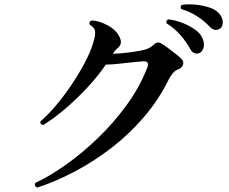

<svg xmlns="http://www.w3.org/2000/svg" viewBox="-20 -824 1040 871"><path d="M149 27Q133 20 140 6Q206 -25 280 -77.5Q354 -130 425 -198.5Q496 -267 555 -348Q614 -429 648 -517Q660 -547 630 -546Q615 -545 596.5 -543Q578 -541 558 -539Q532 -536 506.5 -533.5Q481 -531 460 -531Q425 -479 375.5 -426Q326 -373 273.5 -328.5Q221 -284 176 -257Q161 -259 163 -273Q196 -301 232.5 -344Q269 -387 302.5 -436.5Q336 -486 362.5 -535.5Q389 -585 402 -627Q413 -661 411.5 -680Q410 -699 387 -712Q382 -726 395 -731Q414 -731 438 -722.5Q462 -714 483 -700Q504 -686 515 -669Q541 -630 517 -609Q508 -601 502.5 -595Q497 -589 492 -580Q524 -581 561 -585.5Q598 -590 621 -595Q657 -601 677 -621Q695 -639 715 -625Q725 -619 741.5 -606.5Q758 -594 775 -581Q792 -568 801 -559Q815 -546 810.5 -531Q806 -516 788 -509Q775 -505 764.5 -492.5Q754 -480 745 -463Q701 -373 635.5 -296Q570 -219 490.5 -157Q411 -95 324 -48.5Q237 -2 149 27ZM884 -583Q874 -579 863 -582.5Q852 -586 844 -600Q825 -635 798 -665.5Q771 -696 736 -718Q731 -732 745 -736Q774 -733 805.5 -721Q837 -709 862.5 -691.5Q888 -674 898 -652Q909 -627 903.5 -608Q898 -589 884 -583ZM979 -695Q970 -688 958 -688.5Q946 -689 934 -700Q907 -729 874.5 -750Q842 -771 802 -783Q795 -796 806 -802Q833 -806 865.5 -803Q898 -800 927 -791Q956 -782 972 -765Q990 -746 990.5 -725Q991 -704 979 -695Z"/></svg>

Font: Zen Old Mincho
Style: Bold
Weight: 700
Designer: Yoshimichi Ohira
Foundry: Positype
Version: Version 1.500